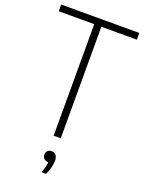

<svg xmlns="http://www.w3.org/2000/svg" viewBox="-176 -821 848 1129"><g transform="rotate(20 248.0 -257.0)"><path d="M226 0V-698H4V-740H492.5V-698H270.5V0ZM284 135.5Q284 155 278 179.2Q272 203.5 260.5 226H232Q247.5 188 250 157H248.5Q232.5 157 222.5 147.5Q212.5 138 212.5 122.5Q212.5 108 221.8 98.8Q231 89.5 246.5 89.5Q264 89.5 274 101.2Q284 113 284 135.5Z"/></g></svg>

Font: Encode Sans Condensed ExLight
Style: Regular
Weight: 275
Width: 3
Designer: Multiple Designers
Foundry: Impallari Type
Version: Version 2.000